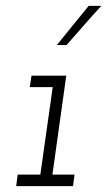

<svg xmlns="http://www.w3.org/2000/svg" viewBox="-20 -632 364 652"><path d="M40 -39H117L159 -336H81L87 -375H205L158 -39H233L228 0H35ZM173 -479Q200 -512 227 -545.5Q254 -579 281 -612H324Q290 -575 264.5 -545.5Q239 -516 206 -479Z"/></svg>

Font: Josefin Slab
Style: Italic
Weight: 400
Italic angle: -12°
Designer: Santiago Orozco
Foundry: Typemade
Version: Version 2.000